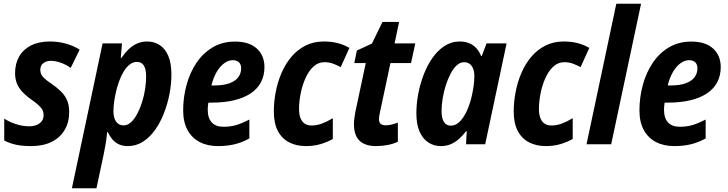

<svg xmlns="http://www.w3.org/2000/svg" viewBox="-20 -780 3934 1038"><path d="M148.9 9.8Q100.6 9.8 65.9 2.2Q31.2 -5.4 2.9 -20.5V-138.7Q33.2 -119.1 68.6 -108.2Q104 -97.2 137.7 -97.2Q159.2 -97.2 177 -104Q194.8 -110.8 205.3 -124.3Q215.8 -137.7 215.8 -157.7Q215.8 -171.4 210.7 -183.1Q205.6 -194.8 190.9 -209Q176.3 -223.1 148.4 -242.7Q118.7 -263.7 99.4 -284.9Q80.1 -306.2 70.8 -330.3Q61.5 -354.5 61.5 -384.3Q61.5 -436 83.7 -474.6Q106 -513.2 147.9 -534.4Q189.9 -555.7 250 -555.7Q294.9 -555.7 335.7 -544.4Q376.5 -533.2 410.6 -511.7L362.3 -413.1Q337.4 -430.7 308.6 -440.9Q279.8 -451.2 254.4 -451.2Q230.5 -451.2 214.1 -438.5Q197.8 -425.8 197.8 -401.9Q197.8 -389.2 202.9 -378.2Q208 -367.2 221.4 -355Q234.9 -342.8 259.8 -326.2Q288.6 -306.2 309.8 -285.4Q331.1 -264.6 342.5 -238.3Q354 -211.9 354 -174.8Q354 -118.2 329.3 -76.9Q304.7 -35.6 258.8 -12.9Q212.9 9.8 148.9 9.8Z M368.7 237.8 534.7 -545.4H639.6L632.8 -467.3H636.7Q654.8 -493.7 675.5 -513.7Q696.3 -533.7 721.2 -544.7Q746.1 -555.7 775.4 -555.7Q812 -555.7 841.8 -537.4Q871.6 -519 889.2 -479.5Q906.7 -439.9 906.7 -376.5Q906.7 -326.7 896.5 -272.9Q886.2 -219.2 866.7 -168.9Q847.2 -118.7 818.6 -78.1Q790 -37.6 752.9 -13.9Q715.8 9.8 670.9 9.8Q643.1 9.8 622.6 0.2Q602.1 -9.3 587.6 -26.4Q573.2 -43.5 562.5 -65.9H559.1Q556.2 -32.7 551.5 -3.9Q546.9 24.9 541 52.2L501.5 237.8ZM647.9 -102.1Q669.4 -102.1 688 -118.9Q706.5 -135.7 721.7 -164.1Q736.8 -192.4 747.8 -227.1Q758.8 -261.7 764.4 -297.9Q770 -334 770 -366.2Q770 -406.2 757.6 -425.8Q745.1 -445.3 720.7 -445.3Q699.2 -445.3 681.4 -431.4Q663.6 -417.5 649.4 -394.5Q635.3 -371.6 624.8 -343Q614.3 -314.5 607.2 -284.2Q600.1 -253.9 596.7 -226.6Q593.3 -199.2 593.3 -178.7Q593.3 -142.6 607.7 -122.3Q622.1 -102.1 647.9 -102.1Z M1158.7 9.8Q1101.6 9.8 1059.3 -12.2Q1017.1 -34.2 993.7 -77.4Q970.2 -120.6 970.2 -183.1Q970.2 -253.4 988.3 -320.1Q1006.3 -386.7 1041.7 -439.7Q1077.1 -492.7 1129.6 -523.9Q1182.1 -555.2 1251 -555.2Q1327.1 -555.2 1368.4 -517.6Q1409.7 -480 1409.7 -417Q1409.7 -372.1 1391.1 -336.2Q1372.6 -300.3 1335.9 -275.6Q1299.3 -251 1245.8 -238Q1192.4 -225.1 1123 -225.1H1106.4Q1105 -215.3 1104 -206.1Q1103 -196.8 1103 -187.5Q1103 -141.6 1124.8 -118.2Q1146.5 -94.7 1187.5 -94.7Q1225.1 -94.7 1255.9 -103.5Q1286.6 -112.3 1328.1 -133.8V-31.7Q1289.1 -9.8 1248.3 0Q1207.5 9.8 1158.7 9.8ZM1123 -317.9H1135.7Q1189.5 -317.9 1221.9 -330.3Q1254.4 -342.8 1269 -363.8Q1283.7 -384.8 1283.7 -410.2Q1283.7 -431.6 1272 -443.1Q1260.3 -454.6 1238.3 -454.6Q1214.4 -454.6 1191.7 -437.7Q1168.9 -420.9 1151.1 -390.4Q1133.3 -359.9 1123 -317.9Z M1633.8 9.8Q1582.5 9.8 1543.2 -10.5Q1503.9 -30.8 1482.2 -72Q1460.4 -113.3 1460.4 -176.3Q1460.4 -230 1470.9 -284.2Q1481.4 -338.4 1502.7 -387.2Q1523.9 -436 1556.2 -473.9Q1588.4 -511.7 1632.1 -533.7Q1675.8 -555.7 1731 -555.7Q1772 -555.7 1805.7 -546.9Q1839.4 -538.1 1869.1 -521L1821.8 -417Q1801.8 -428.2 1780.3 -436Q1758.8 -443.8 1734.4 -443.8Q1699.7 -443.8 1673.8 -419.4Q1647.9 -395 1630.9 -356.2Q1613.8 -317.4 1605.2 -273.4Q1596.7 -229.5 1596.7 -190.9Q1596.7 -161.6 1604.5 -141.6Q1612.3 -121.6 1627.4 -111.6Q1642.6 -101.6 1664.1 -101.6Q1692.9 -101.6 1720.9 -112.1Q1749 -122.6 1779.3 -141.1V-28.8Q1751 -12.2 1714.1 -1.2Q1677.2 9.8 1633.8 9.8Z M2013.2 9.8Q1954.1 9.8 1923.8 -19.3Q1893.6 -48.3 1893.6 -108.4Q1893.6 -122.6 1895.5 -139.2Q1897.5 -155.8 1901.4 -176.3L1957.5 -439H1895.5L1909.2 -506.8L1990.7 -544.4L2047.9 -661.6H2137.7L2113.3 -545.4H2225.1L2202.1 -439H2090.8L2033.2 -168.5Q2031.2 -159.2 2030 -150.6Q2028.8 -142.1 2028.8 -136.2Q2028.8 -118.2 2038.1 -110.4Q2047.4 -102.5 2064.9 -102.5Q2078.6 -102.5 2095.2 -106.2Q2111.8 -109.9 2130.9 -117.2V-13.7Q2107.9 -2.4 2076.4 3.7Q2044.9 9.8 2013.2 9.8Z M2362.8 9.8Q2326.2 9.8 2296.1 -9.5Q2266.1 -28.8 2248.5 -68.1Q2231 -107.4 2231 -168Q2231 -216.8 2240.7 -270.3Q2250.5 -323.7 2269.8 -374.5Q2289.1 -425.3 2317.4 -466.1Q2345.7 -506.8 2383.1 -531.2Q2420.4 -555.7 2465.8 -555.7Q2494.1 -555.7 2516.1 -546.6Q2538.1 -537.6 2554.4 -520.3Q2570.8 -502.9 2581.1 -477.1H2584.5L2610.4 -545.4H2718.8L2603 0H2499.5L2503.4 -70.8H2500Q2481.4 -46.9 2461.2 -28.8Q2440.9 -10.7 2417 -0.5Q2393.1 9.8 2362.8 9.8ZM2417 -100.6Q2445.3 -100.6 2468 -125Q2490.7 -149.4 2506.8 -187.3Q2522.9 -225.1 2531.2 -264.2Q2538.6 -297.4 2541.5 -322.3Q2544.4 -347.2 2544.4 -370.6Q2544.4 -403.8 2529.8 -423.8Q2515.1 -443.8 2489.3 -443.8Q2467.8 -443.8 2449.2 -426.8Q2430.7 -409.7 2415.8 -381.1Q2400.9 -352.5 2389.9 -317.9Q2378.9 -283.2 2373 -247.1Q2367.2 -210.9 2367.2 -179.7Q2367.2 -140.6 2380.1 -120.6Q2393.1 -100.6 2417 -100.6Z M2930.7 9.8Q2879.4 9.8 2840.1 -10.5Q2800.8 -30.8 2779.1 -72Q2757.3 -113.3 2757.3 -176.3Q2757.3 -230 2767.8 -284.2Q2778.3 -338.4 2799.6 -387.2Q2820.8 -436 2853 -473.9Q2885.3 -511.7 2929 -533.7Q2972.7 -555.7 3027.8 -555.7Q3068.8 -555.7 3102.5 -546.9Q3136.2 -538.1 3166 -521L3118.7 -417Q3098.6 -428.2 3077.1 -436Q3055.7 -443.8 3031.2 -443.8Q2996.6 -443.8 2970.7 -419.4Q2944.8 -395 2927.7 -356.2Q2910.6 -317.4 2902.1 -273.4Q2893.6 -229.5 2893.6 -190.9Q2893.6 -161.6 2901.4 -141.6Q2909.2 -121.6 2924.3 -111.6Q2939.5 -101.6 2960.9 -101.6Q2989.7 -101.6 3017.8 -112.1Q3045.9 -122.6 3076.2 -141.1V-28.8Q3047.9 -12.2 3011 -1.2Q2974.1 9.8 2930.7 9.8Z M3150.9 0 3312 -759.8H3445.8L3284.2 0Z M3625.5 9.8Q3568.4 9.8 3526.1 -12.2Q3483.9 -34.2 3460.4 -77.4Q3437 -120.6 3437 -183.1Q3437 -253.4 3455.1 -320.1Q3473.1 -386.7 3508.5 -439.7Q3543.9 -492.7 3596.4 -523.9Q3648.9 -555.2 3717.8 -555.2Q3793.9 -555.2 3835.2 -517.6Q3876.5 -480 3876.5 -417Q3876.5 -372.1 3857.9 -336.2Q3839.4 -300.3 3802.7 -275.6Q3766.1 -251 3712.6 -238Q3659.2 -225.1 3589.8 -225.1H3573.2Q3571.8 -215.3 3570.8 -206.1Q3569.8 -196.8 3569.8 -187.5Q3569.8 -141.6 3591.6 -118.2Q3613.3 -94.7 3654.3 -94.7Q3691.9 -94.7 3722.7 -103.5Q3753.4 -112.3 3794.9 -133.8V-31.7Q3755.9 -9.8 3715.1 0Q3674.3 9.8 3625.5 9.8ZM3589.8 -317.9H3602.5Q3656.2 -317.9 3688.7 -330.3Q3721.2 -342.8 3735.8 -363.8Q3750.5 -384.8 3750.5 -410.2Q3750.5 -431.6 3738.8 -443.1Q3727.1 -454.6 3705.1 -454.6Q3681.2 -454.6 3658.4 -437.7Q3635.7 -420.9 3617.9 -390.4Q3600.1 -359.9 3589.8 -317.9Z"/></svg>

Font: Open Sans SemiCondensed
Style: Bold Italic
Weight: 700
Width: 4
Italic angle: -12°
Designer: Monotype Design Team
Foundry: Monotype Imaging Inc.
Version: Version 3.003